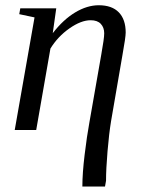

<svg xmlns="http://www.w3.org/2000/svg" viewBox="-20 -491 536 725"><path d="M373.5 -365.2Q373.5 -387.2 360.6 -400.9Q347.7 -414.6 322.3 -414.6Q286.1 -414.6 242.2 -383.8Q198.2 -353 170.4 -307.6L116.7 0H35.6L110.4 -425.3L52.7 -437.5L56.6 -459.5H192.4L179.2 -365.7Q218.8 -417 263.9 -444.1Q309.1 -471.2 353 -471.2Q402.8 -471.2 428.7 -444.3Q454.6 -417.5 454.6 -368.2Q454.6 -350.6 442.4 -283.2L399.4 -33.7Q391.6 13.7 386 80.6Q380.4 147.5 380.4 191.4L376.5 213.4H291Q291 163.6 299.6 93Q308.1 22.5 317.4 -27.8L362.3 -284.2Q373.5 -346.2 373.5 -365.2Z"/></svg>

Font: Tinos
Style: Italic
Weight: 400
Italic angle: -16.333°
Designer: Steve Matteson
Foundry: Monotype Imaging Inc.
Version: Version 1.32